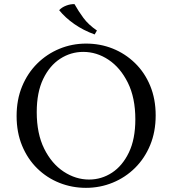

<svg xmlns="http://www.w3.org/2000/svg" viewBox="-20 -890 830 925"><path d="M395 -680Q463 -680 523 -656Q583 -632 630 -586.5Q677 -541 703.5 -477Q730 -413 730 -334Q730 -255 703.5 -191Q677 -127 630.5 -81Q584 -35 523 -10Q462 15 394 15Q327 15 266.5 -9Q206 -33 159.5 -78.5Q113 -124 86.5 -188Q60 -252 60 -331Q60 -410 86.5 -474Q113 -538 159.5 -584Q206 -630 266.5 -655Q327 -680 395 -680ZM409 -25Q469 -25 519.5 -58Q570 -91 601 -155.5Q632 -220 632 -315Q632 -419 596 -491.5Q560 -564 503 -602Q446 -640 381 -640Q321 -640 270 -607Q219 -574 188 -509.5Q157 -445 157 -350Q157 -246 193 -173.5Q229 -101 287 -63Q345 -25 409 -25ZM339 -870Q358 -836 382 -803.5Q406 -771 447 -743L436 -724Q381 -744 337.5 -774.5Q294 -805 265 -841Q278 -855 299 -863Q320 -871 339 -870Z"/></svg>

Font: Bona Nova SC
Style: Regular
Weight: 400
Designer: Mateusz Machalski
Foundry: Capitalics
Version: Version 4.001; ttfautohint (v1.8.4.7-5d5b)